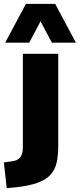

<svg xmlns="http://www.w3.org/2000/svg" viewBox="-63 -786 415 999"><path d="M-28 193 -43 59 1 53Q27 50 41.5 33.5Q56 17 56 -20V-506H240V-24Q240 24 231.5 61Q223 98 199.5 123.5Q176 149 134 164.5Q92 180 25 188ZM-36 -564 72 -766H224L332 -564H207L148 -675L89 -564Z"/></svg>

Font: Nunito Sans 7pt SemiCondensed Black
Style: Regular
Weight: 900
Width: 4
Designer: Vernon Adams
Foundry: Vernon Adams
Version: Version 3.101;gftools[0.9.27]